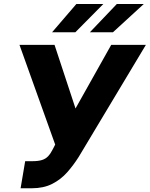

<svg xmlns="http://www.w3.org/2000/svg" viewBox="-20 -958 770 987"><path d="M85.9 9.8 109.4 -129.4H146.5Q176.8 -129.4 196 -135.5Q215.3 -141.6 228 -155.5Q240.7 -169.4 252 -191.9L263.7 -214.8L80.1 -727.5H260.3L368.2 -400.4L551.8 -727.5H730L384.3 -150.9Q357.4 -108.4 325 -71.8Q292.5 -35.2 248.3 -12.7Q204.1 9.8 143.1 9.8ZM441.9 -792 580.6 -937.5H719.2L560.5 -792ZM247.6 -792 372.6 -937.5H511.2L367.2 -792Z"/></svg>

Font: Inter Tight ExtraBold
Style: Italic
Weight: 800
Italic angle: -9.39999°
Designer: Rasmus Andersson
Foundry: rsms
Version: Version 3.004